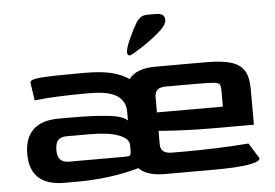

<svg xmlns="http://www.w3.org/2000/svg" viewBox="-49 -732 1142 798"><g transform="rotate(-5 522.5 -333.0)"><path d="M1005 -31Q1005 -16 954.5 -8Q904 0 808 0H607Q532 0 500 -34Q380 0 239 0H189Q45 0 45 -133Q45 -199 81 -233.5Q117 -268 189 -268H240Q332 -268 393 -261.5Q454 -255 474 -235V-272Q474 -316 439 -339Q404 -362 326 -362H306Q182 -362 95 -352L84 -428Q84 -441 132 -444.5Q180 -448 294 -448H314Q380 -448 423 -437.5Q466 -427 496 -406Q528 -448 607 -448H822Q888 -448 925.5 -435.5Q963 -423 978.5 -395.5Q994 -368 994 -320V-172H819Q709 -172 597 -181V-126Q596 -86 645 -86H696Q835 -86 965 -96ZM597 -258H872V-322Q872 -344 867.5 -351Q863 -358 843.5 -360Q824 -362 766 -362H645Q620 -362 608.5 -352.5Q597 -343 597 -322ZM474 -132Q474 -160 431 -176Q388 -192 313 -192H215Q189 -192 178 -179Q167 -166 167 -138Q167 -111 179 -98.5Q191 -86 215 -86H444Q460 -86 465.5 -87.5Q471 -89 472.5 -94.5Q474 -100 474 -115ZM545 -637Q555 -652 565.5 -659Q576 -666 595 -666H626Q646 -666 655.5 -659.5Q665 -653 665 -637Q665 -616 625 -582.5Q585 -549 535 -519Q532 -517 521 -510.5Q510 -504 504 -504Q495 -504 495 -518Q495 -535 512.5 -573.5Q530 -612 545 -637Z"/></g></svg>

Font: Gold
Style: Regular
Weight: 400
Designer: jaiki
Version: Version 1.000